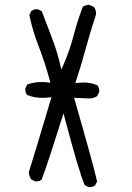

<svg xmlns="http://www.w3.org/2000/svg" viewBox="-20 -772 540 783"><path d="M344.7 -8.8Q358.9 -8.8 368.2 -16.6L376 -32.2Q357.9 -110.8 282.2 -373Q342.8 -370.6 343.3 -370.6Q361.3 -370.6 376 -379.9L384.3 -396.5Q384.8 -398.4 384.8 -402.6Q384.8 -406.7 383.1 -412.6Q381.3 -418.5 377.4 -423.8Q351.6 -435.5 320.8 -435.5Q310.1 -435.5 298.8 -434.1L287.1 -432.6Q312.5 -509.8 330.8 -577.6Q349.1 -645.5 370.6 -710Q371.6 -714.4 371.6 -717.8Q371.6 -721.2 371.1 -724.6Q370.6 -728 369.6 -731Q367.7 -737.3 363.3 -743.2L346.7 -751.5Q344.7 -752 340.6 -752Q336.4 -752 330.1 -750.2Q323.7 -748.5 317.4 -744.1Q295.9 -687 280.3 -627.4Q264.6 -567.9 239.3 -508.8L230.5 -488.8L225.1 -509.8Q211.9 -565.9 190.7 -620.4Q169.4 -674.8 150.4 -726.1L134.8 -733.9Q132.8 -734.4 130.9 -734.4Q116.7 -734.4 107.4 -726.6L99.6 -710.9Q112.8 -646.5 137.9 -582.3Q163.1 -518.1 182.6 -445.3L185.5 -434.6L174.8 -436Q162.1 -437.5 150.9 -437.5Q118.7 -437.5 91.3 -427.7L83.5 -412.1Q83 -410.2 83 -408.2Q83 -394 90.3 -384.8Q119.1 -373 153.8 -373Q166 -373 178.7 -374.5L189.9 -375.5Q119.1 -138.2 97.2 -68.8Q99.1 -53.7 106.9 -40.5L123 -32.7Q125 -32.2 127 -32.2Q140.6 -32.2 149.9 -39.6Q171.9 -96.2 238.8 -309.6L245.6 -285.2Q299.8 -78.1 325.2 -17.1L340.8 -9.3Q342.8 -8.8 344.7 -8.8Z"/></svg>

Font: Bakudai
Style: ExtraLight
Weight: 200
Version: Version 1.48